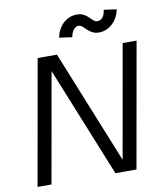

<svg xmlns="http://www.w3.org/2000/svg" viewBox="-96 -979 925 1059"><g transform="rotate(-10 367.0 -449.5)"><path d="M28 0H106L215 -616L464 0H582L706 -700H628L516 -66L260 -700H152ZM288 -790 360 -780C361 -790 372 -836 405 -836C435 -836 450 -780 510 -780C570 -780 617 -829 628 -889L557 -899C555 -889 551 -843 511 -843C481 -843 467 -899 407 -899C344 -899 299 -850 288 -790Z"/></g></svg>

Font: Uncut Sans
Style: Italic
Weight: 400
Italic angle: -10°
Designer: Kasper Nordkvist
Foundry: Uncut Type
Version: Version 1.111;FEAKit 1.0